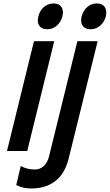

<svg xmlns="http://www.w3.org/2000/svg" viewBox="-20 -866 629 1101"><path d="M291 -629.9 136.2 0H20L174.8 -629.9ZM540 -629.9 374 42Q353 128.9 297.6 171.9Q242.2 214.8 159.2 214.8Q109.4 214.8 73.2 194.8L99.1 85.9Q134.3 106 180.2 106Q209 106 230.7 86.4Q252.4 66.9 261.2 30.8L423.8 -629.9ZM337.9 -772Q329.1 -739.3 305.7 -718.8Q282.2 -698.2 251 -698.2Q218.8 -698.2 205.1 -718.8Q191.4 -739.3 200.2 -772Q207.5 -804.7 231.4 -825.4Q255.4 -846.2 287.1 -846.2Q318.8 -846.2 332.5 -825.4Q346.2 -804.7 337.9 -772ZM586.9 -772Q578.1 -739.3 554.4 -718.8Q530.8 -698.2 499 -698.2Q467.3 -698.2 453.6 -718.8Q439.9 -739.3 448.2 -772Q457 -805.2 480.2 -825.7Q503.4 -846.2 535.2 -846.2Q567.4 -846.2 580.8 -825.7Q594.2 -805.2 586.9 -772Z"/></svg>

Font: Sinkin Sans 500 Medium Italic
Style: Regular
Weight: 500
Italic angle: -112°
Designer: Keith Bates
Foundry: K-Type
Version: Sinkin Sans (version 1.0)  by Keith Bates   •   © 2014   www